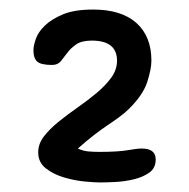

<svg xmlns="http://www.w3.org/2000/svg" viewBox="-20 -795 396 402"><path d="M172 -710Q151 -710 139.5 -702Q128 -694 121 -684.5Q114 -675 107.5 -667Q101 -659 89 -659Q66 -659 58 -666Q50 -673 50 -690Q50 -699 55 -713.5Q60 -728 74 -741.5Q88 -755 112 -765Q136 -775 175 -775Q234 -775 265.5 -747Q297 -719 297 -668Q297 -651 288.5 -624Q280 -597 251 -568Q242 -559 230.5 -550.5Q219 -542 205.5 -533Q192 -524 176.5 -512Q161 -500 143 -484Q154 -479 164.5 -478Q175 -477 188 -477Q210 -477 224 -478Q238 -479 247.5 -480.5Q257 -482 263.5 -483Q270 -484 277 -484Q306 -484 306 -461Q306 -443 292.5 -433.5Q279 -424 260 -419.5Q241 -415 221.5 -414Q202 -413 189 -413Q178 -413 157 -415Q136 -417 114 -423.5Q92 -430 76 -442.5Q60 -455 60 -476Q60 -494 72 -509.5Q84 -525 102.5 -540Q121 -555 142.5 -570Q164 -585 182.5 -600.5Q201 -616 213 -632.5Q225 -649 225 -668Q225 -710 172 -710Z"/></svg>

Font: Sniglet
Style: Regular
Weight: 400
Designer: Haley Fiege
Foundry: Haley Fiege, Pablo Impallari, Brenda Gallo
Version: Version 2.000; ttfautohint (v0.95) -l 8 -r 50 -G 200 -x 14 -